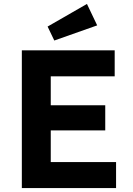

<svg xmlns="http://www.w3.org/2000/svg" viewBox="-20 -956 675 976"><path d="M91 0V-700H563V-568H238V-132H570V0ZM161 -293V-421H515V-293ZM256 -750 222 -821 422 -936 474 -827Z"/></svg>

Font: Readex Pro SemiBold
Style: Regular
Weight: 600
Designer: Bonnie Shaver-Troup, Thomas Jockin
Foundry: Lexend
Version: Version 1.204